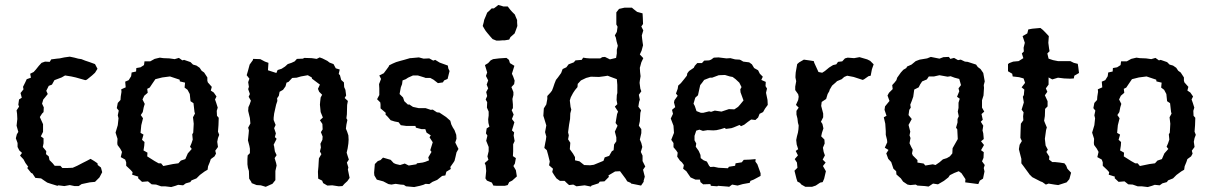

<svg xmlns="http://www.w3.org/2000/svg" viewBox="-20 -742 4900 776"><path d="M216 7 212 9 186 1 171 -4 159 -12 146 -21 123 -23 111 -41 106 -43 90 -63 94 -68 83 -83 75 -98 61 -113 69 -124 58 -134 51 -148V-164L44 -183L48 -199L54 -209L47 -234L50 -261L49 -282L47 -296L57 -311L54 -319L57 -340L68 -347L63 -366L75 -381L73 -391L82 -409L88 -422L105 -428L102 -444L116 -451L125 -461L137 -476L148 -488L162 -493L181 -492L187 -502L210 -505L221 -506L240 -510L262 -513L281 -509L296 -505L309 -503L324 -497L342 -491L364 -483L374 -464L364 -448L352 -437L331 -420L325 -418L286 -429L268 -433L243 -437L229 -429L200 -418L190 -400L177 -395L167 -375L173 -362L161 -347L155 -340L150 -323L157 -308L156 -289L150 -283L141 -269L154 -240V-209L145 -191L156 -183V-163L153 -148L167 -131L166 -119L177 -110L180 -95L193 -82L201 -72H224L232 -63H252L274 -64L292 -72L315 -84L331 -92L346 -100L361 -91L374 -82L375 -75L388 -65L393 -46L382 -25L364 -7L343 -5L310 2L298 10H281L262 6L240 10Z M672 14 647 11H631L611 4L593 3L578 -9L554 -7L538 -22L539 -28L514 -36L516 -46L508 -55L490 -72V-86L486 -97L468 -107L473 -128L466 -141L455 -156L454 -164L455 -181L447 -206L456 -236L459 -264L456 -276L460 -295L452 -305L456 -326L467 -338L468 -352L471 -371L470 -381L488 -389L486 -412L500 -418L510 -434L512 -449L530 -453L531 -467L548 -470L562 -479L564 -494H587L605 -504L626 -509L640 -507L665 -506L686 -503L703 -508L717 -498L724 -500L750 -491L760 -481L774 -477L787 -468L795 -456L805 -449L818 -429V-416L820 -409L836 -391L832 -376L844 -368L855 -352L849 -340L854 -326L860 -307L856 -294L857 -274L864 -266L863 -236L861 -210L866 -197L861 -184L858 -169L861 -148L850 -133L853 -121L847 -110L832 -99L828 -87L821 -70L819 -56L807 -49L788 -35L774 -21L754 -13L749 -6L731 -1L720 7L700 5L689 9ZM640 -71 679 -79 701 -82 711 -93 729 -99 739 -122 755 -140 748 -149 754 -163 759 -178 757 -199 761 -206 763 -242 760 -268 768 -283 766 -290 762 -325 750 -333 747 -362 738 -379 726 -388 728 -408 707 -413 706 -420 667 -433 636 -429 608 -422 595 -403 585 -388 575 -383 577 -367 563 -355 556 -340 565 -322 561 -309 557 -289 549 -277 558 -264 551 -236 548 -205 560 -198 554 -177 564 -168 563 -153 560 -134 576 -125 575 -110 605 -91 621 -82H631Z M989 -481 1002 -499 1003 -504 1032 -503 1051 -493 1065 -488 1063 -458 1097 -447 1102 -459 1118 -464 1132 -473 1143 -483 1158 -488 1171 -494 1180 -504 1205 -505 1209 -508 1240 -507 1260 -504 1272 -510 1283 -506 1303 -496 1312 -489 1328 -483 1337 -466 1353 -461 1349 -443 1354 -438 1359 -419 1370 -409 1371 -390 1376 -379 1379 -356 1373 -346 1386 -334 1383 -318 1382 -280 1380 -264 1384 -257 1380 -238 1378 -222 1383 -210 1388 -195 1389 -177 1388 -162 1385 -142 1381 -125 1385 -112 1390 -97 1382 -85 1388 -65 1386 -57 1393 -23 1384 -10 1372 1 1364 10 1349 11 1323 7 1303 8 1286 -2 1282 -12 1266 -20 1265 -48 1267 -69 1268 -87 1269 -102 1279 -119 1273 -130 1277 -146 1275 -161 1283 -177 1284 -190 1277 -208 1284 -219 1283 -241 1273 -256 1285 -267 1276 -289 1273 -319 1274 -331 1276 -348 1282 -359 1270 -371 1265 -383 1273 -400 1241 -424 1240 -429 1224 -438 1196 -433 1179 -428 1161 -427 1146 -411 1138 -408 1134 -393 1124 -379 1110 -371 1107 -355 1100 -345 1101 -334 1096 -319 1088 -283 1086 -266V-257L1094 -237L1088 -224L1095 -203L1091 -188L1098 -181L1086 -157L1088 -150L1091 -130L1098 -115L1090 -103L1096 -83L1098 -73L1093 -51V-20V-14L1081 1L1074 4L1054 13L1034 7L1017 6L997 -2L996 -6L987 -20L986 -51L982 -64L980 -78V-99L981 -114L990 -123V-141L988 -152L982 -175L983 -184L985 -203L986 -215L983 -226L992 -243L990 -265L987 -277L983 -294L984 -309L989 -320L994 -335L985 -351L990 -362L983 -382L986 -391L983 -410L988 -424L977 -438L982 -455Z M1550 2 1529 -9 1503 -16 1493 -33 1492 -44 1495 -79 1507 -91 1518 -95 1528 -105 1559 -96 1571 -83 1580 -79 1597 -75 1616 -81 1632 -73 1663 -78 1665 -82 1688 -85 1699 -88 1714 -94 1711 -106 1724 -128 1719 -135 1729 -167 1716 -187 1721 -195 1704 -206 1699 -220H1684L1661 -226L1659 -233H1622L1600 -236L1591 -248L1575 -251L1559 -256L1547 -270L1538 -279L1539 -286L1518 -304V-319L1517 -328L1504 -341L1513 -358V-385L1512 -402L1520 -423L1513 -437L1531 -446L1543 -462L1551 -473L1553 -478L1567 -485L1581 -491L1598 -496L1613 -500L1637 -507H1640L1673 -510L1692 -505L1715 -506L1731 -497L1739 -500L1757 -489L1790 -477L1792 -465L1797 -455L1789 -423L1775 -417L1770 -409L1750 -406L1732 -420L1719 -427H1700L1695 -429L1669 -437H1649L1629 -428L1620 -422L1607 -417L1605 -402L1600 -389L1595 -362L1609 -348L1614 -333L1629 -319L1634 -320L1649 -310L1672 -305H1700L1721 -298L1729 -299L1746 -288L1756 -287L1771 -277L1783 -269L1800 -254L1804 -239L1810 -227L1817 -216L1824 -197L1825 -181L1820 -166L1833 -140L1825 -126L1821 -108L1817 -92L1814 -87L1800 -67L1802 -59L1784 -48L1780 -33L1767 -31L1747 -15L1740 -12L1728 -7L1715 2L1700 1L1691 5L1677 9L1654 14L1621 11L1612 5L1599 4L1579 1L1562 4Z M1988 9 1974 8 1968 -4 1948 -12 1942 -21 1945 -51 1943 -73 1939 -83 1954 -96 1950 -110 1955 -131V-148L1945 -173L1950 -194L1944 -203L1947 -223L1958 -230L1954 -245L1953 -260L1955 -275V-291L1948 -307L1949 -329L1943 -340L1949 -354L1945 -370L1953 -385L1947 -400L1953 -417L1944 -435L1949 -449L1940 -479L1953 -487L1963 -498L1973 -503L1997 -506L2027 -508L2037 -500L2041 -487L2059 -476L2049 -444L2054 -433L2060 -416L2058 -402L2047 -390L2055 -370V-358L2051 -342L2053 -320V-305L2048 -297L2056 -279L2049 -261L2059 -248L2054 -231L2049 -215L2058 -207L2056 -194L2060 -172L2054 -159V-130L2053 -111L2065 -103L2061 -81L2055 -71L2065 -54L2069 -29L2050 -12L2038 -6L2032 6L2020 9ZM1986 -578 1971 -584 1962 -594 1951 -607 1943 -617 1938 -625 1931 -637 1935 -652 1937 -662 1943 -676 1949 -691 1958 -699 1967 -708H1976L1988 -717L1994 -722L2005 -719L2014 -716H2032L2042 -703L2050 -694L2061 -683L2064 -675L2070 -661V-651L2071 -637L2066 -623L2060 -607L2051 -599L2043 -592L2038 -582L2020 -579H2011L1999 -578Z M2310 11 2297 4 2280 6 2270 -3 2262 -11H2243L2229 -21L2220 -34L2212 -47L2215 -60L2199 -74L2202 -89L2195 -117L2190 -135L2180 -144L2184 -166L2186 -175L2188 -190L2183 -208L2188 -235L2178 -268L2176 -274L2178 -304L2188 -320L2192 -342V-354L2205 -368L2211 -376L2216 -389L2221 -404L2227 -419L2235 -429L2248 -447L2254 -463L2269 -470L2278 -482L2299 -490L2306 -498L2331 -500L2337 -509L2350 -507L2363 -506H2406L2414 -511L2425 -512L2445 -502L2470 -508L2473 -526V-541L2477 -557L2472 -575L2469 -590L2465 -599L2473 -613L2476 -634L2471 -643V-680V-692L2482 -706L2504 -711H2534L2541 -705L2555 -694L2577 -688L2578 -671L2579 -645L2572 -635L2580 -619L2574 -599L2575 -588L2577 -572L2579 -559L2573 -537L2566 -522L2580 -507L2572 -490L2568 -475L2566 -468L2567 -451L2569 -434L2566 -416L2565 -407L2568 -384L2572 -373L2562 -359L2566 -339L2563 -330L2560 -311L2571 -296L2568 -286L2566 -252L2562 -234L2572 -220V-204L2566 -178L2572 -164L2576 -148L2570 -128L2577 -113V-91L2588 -69L2579 -56L2586 -28L2581 -10L2582 -8L2571 8L2531 0L2529 -3L2515 -9L2509 -19L2486 -50L2466 -49L2439 -33L2441 -27L2423 -9L2404 -8L2399 -1L2371 8L2368 12L2343 7ZM2365 -74 2380 -76 2419 -92 2424 -106 2442 -112 2453 -131 2460 -135 2462 -158 2471 -171V-187L2465 -210L2476 -234L2468 -245L2474 -281L2478 -291L2465 -311L2475 -321L2472 -338L2473 -358L2475 -366V-399L2473 -422L2446 -432L2436 -436L2424 -434L2401 -431L2368 -432L2349 -427L2328 -417L2315 -403L2314 -390L2304 -378L2296 -366L2287 -349L2283 -336L2286 -310L2289 -299L2285 -284L2284 -261L2280 -238L2276 -207L2279 -195L2276 -179L2285 -165L2283 -139L2296 -121L2304 -107V-94L2322 -90L2341 -75Z M2853 9 2851 2 2822 3 2811 -6 2809 -16H2791L2771 -25L2760 -41L2754 -50L2741 -60L2744 -75L2736 -86L2728 -93L2717 -109L2719 -125L2713 -134L2702 -147V-164L2693 -177L2704 -205L2702 -234L2691 -263L2700 -282L2696 -298L2709 -309L2704 -328L2706 -337L2719 -355L2712 -364L2719 -383L2721 -396L2732 -406L2745 -422L2756 -436L2758 -446L2765 -455L2784 -468L2788 -476L2798 -487H2817L2826 -497L2846 -498L2854 -501L2865 -509L2884 -510L2916 -506L2932 -507L2951 -502L2969 -501L2974 -499L2984 -493L3008 -490L3019 -482L3028 -467L3044 -458L3051 -444L3063 -432L3057 -419L3075 -411L3074 -394L3080 -384L3076 -367L3082 -338L3083 -318L3072 -303L3064 -289L3050 -282L3044 -267L3033 -257L3016 -259L3002 -249L2988 -238L2975 -232L2969 -237L2945 -227L2936 -224L2914 -221L2909 -225L2893 -220L2876 -216L2863 -215L2840 -216L2821 -213L2807 -218L2794 -214L2787 -193V-175L2794 -162L2792 -149L2804 -132L2811 -116L2812 -103L2824 -94L2837 -89L2846 -72L2851 -67L2865 -68L2884 -64L2922 -62L2926 -68L2951 -72L2953 -82L2978 -86L2986 -96L3011 -97L3034 -99L3033 -89L3041 -78L3054 -42V-31L3026 -16L3013 -11L3010 -3L2982 2L2961 8L2939 4L2927 13L2920 12L2882 9L2879 11ZM2813 -286H2822L2846 -292L2854 -290L2869 -295L2896 -291L2911 -296L2926 -301L2948 -300L2963 -310L2971 -319L2985 -336L2973 -369L2972 -381L2977 -390L2968 -408L2953 -422L2941 -431L2930 -433L2910 -439L2885 -438L2858 -428H2849L2826 -419L2818 -408L2810 -398L2806 -380L2801 -357L2790 -347L2783 -323L2788 -314L2795 -293Z M3235 13 3219 4 3213 -3 3203 -8 3199 -20 3191 -52 3203 -64 3201 -85 3192 -99 3205 -114 3196 -132 3206 -139 3200 -158 3198 -176 3201 -191 3205 -206 3207 -219 3208 -235 3205 -246 3203 -263 3199 -279V-294L3208 -307L3197 -318L3206 -338L3208 -351L3206 -361L3194 -378V-392L3198 -414L3195 -428V-434L3196 -449L3202 -483L3210 -490L3229 -501L3257 -497L3269 -495L3271 -488L3288 -451L3303 -448L3314 -455L3331 -469L3347 -479L3360 -482L3367 -492L3384 -494L3395 -506L3406 -509L3432 -507L3454 -511L3485 -502L3497 -496L3511 -482L3504 -462L3499 -436L3490 -434L3473 -422L3467 -419L3430 -431L3404 -436L3392 -431L3382 -422L3363 -414L3358 -409L3343 -396L3333 -379L3332 -374L3325 -362L3319 -342L3301 -330L3299 -314L3307 -283V-268L3298 -250L3304 -241L3308 -223L3302 -205L3299 -191L3312 -178L3313 -162L3306 -145L3309 -128L3314 -114L3305 -97L3317 -85L3306 -71L3318 -50L3311 -20L3305 -6L3295 -4L3277 8L3262 13Z M3733 12 3718 10 3688 8 3681 4 3659 6 3648 4 3630 -8 3621 -21 3603 -37 3602 -50 3591 -60 3586 -75 3582 -87 3570 -100 3562 -122 3571 -136 3556 -145 3566 -167 3565 -177 3560 -197V-212L3558 -242L3552 -268L3563 -274L3555 -298L3557 -312L3575 -334L3567 -356L3573 -367L3588 -382L3586 -398L3596 -409L3603 -418L3606 -428L3621 -449L3631 -460L3643 -467L3646 -473L3664 -481L3681 -495L3697 -501L3727 -506L3742 -512L3777 -505L3793 -511L3815 -512L3821 -504L3836 -508L3852 -499L3863 -501L3880 -493L3891 -492L3925 -481L3932 -471L3943 -463L3954 -447L3960 -413L3956 -398L3957 -387L3955 -356L3949 -337V-323V-307L3958 -291L3947 -281L3952 -258L3944 -250L3954 -234L3951 -215L3954 -203L3956 -180L3945 -171L3957 -156L3945 -135L3956 -127L3955 -104L3949 -90L3960 -75L3956 -63L3959 -49L3953 -20L3940 -12L3934 2L3896 -3L3881 -5L3882 -18L3866 -42L3855 -50L3837 -43L3819 -34L3813 -25L3795 -11L3771 3L3751 0ZM3720 -73 3750 -78 3761 -75 3777 -86 3791 -98 3807 -103 3819 -110 3829 -122 3830 -143 3834 -150 3847 -173 3851 -180 3849 -219 3844 -226 3850 -247V-261L3855 -272L3851 -291L3854 -306V-327L3859 -343L3848 -351L3857 -373L3854 -385L3864 -398L3857 -423L3838 -428L3822 -434L3810 -432L3777 -438L3755 -433H3734L3726 -421L3707 -413L3699 -401L3693 -389L3675 -380L3671 -351L3665 -334L3659 -319L3661 -307L3655 -298L3652 -277L3665 -261L3652 -237L3659 -210L3656 -195L3660 -184L3656 -163L3663 -148L3669 -137L3666 -122L3669 -114L3688 -95V-85L3713 -81Z M4207 4 4193 -6 4185 -9 4152 -26 4140 -38 4139 -40 4125 -59 4117 -70 4108 -82V-100L4102 -123L4098 -139L4101 -157L4110 -172L4104 -185L4105 -218L4106 -242L4116 -256L4115 -272L4117 -288L4109 -299L4114 -315L4118 -328L4114 -351L4118 -358L4120 -380L4109 -389L4123 -407L4117 -425L4099 -430L4073 -433L4071 -444L4054 -454V-483L4059 -487L4075 -493L4097 -495L4116 -507L4110 -526L4118 -534L4117 -549L4122 -569L4113 -596L4132 -607L4136 -623L4152 -626L4185 -629L4195 -621L4205 -611L4219 -596L4217 -569L4220 -546L4222 -535L4213 -526L4218 -505L4236 -499L4256 -495H4281H4306L4320 -488L4336 -484L4338 -471L4341 -447L4322 -436L4320 -425L4305 -424L4281 -425L4256 -428L4233 -421L4218 -429V-400L4207 -385L4213 -371L4203 -357L4214 -333V-312L4204 -302L4203 -273L4200 -254L4203 -246L4211 -227L4208 -217L4203 -181L4206 -154L4215 -137L4209 -128L4221 -109L4220 -97L4233 -87H4244L4263 -85L4282 -82L4289 -73L4294 -60L4309 -44L4302 -18L4291 -5L4257 6L4242 4L4218 0Z M4619 14 4594 11H4578L4558 4L4540 3L4525 -9L4501 -7L4485 -22L4486 -28L4461 -36L4463 -46L4455 -55L4437 -72V-86L4433 -97L4415 -107L4420 -128L4413 -141L4402 -156L4401 -164L4402 -181L4394 -206L4403 -236L4406 -264L4403 -276L4407 -295L4399 -305L4403 -326L4414 -338L4415 -352L4418 -371L4417 -381L4435 -389L4433 -412L4447 -418L4457 -434L4459 -449L4477 -453L4478 -467L4495 -470L4509 -479L4511 -494H4534L4552 -504L4573 -509L4587 -507L4612 -506L4633 -503L4650 -508L4664 -498L4671 -500L4697 -491L4707 -481L4721 -477L4734 -468L4742 -456L4752 -449L4765 -429V-416L4767 -409L4783 -391L4779 -376L4791 -368L4802 -352L4796 -340L4801 -326L4807 -307L4803 -294L4804 -274L4811 -266L4810 -236L4808 -210L4813 -197L4808 -184L4805 -169L4808 -148L4797 -133L4800 -121L4794 -110L4779 -99L4775 -87L4768 -70L4766 -56L4754 -49L4735 -35L4721 -21L4701 -13L4696 -6L4678 -1L4667 7L4647 5L4636 9ZM4587 -71 4626 -79 4648 -82 4658 -93 4676 -99 4686 -122 4702 -140 4695 -149 4701 -163 4706 -178 4704 -199 4708 -206 4710 -242 4707 -268 4715 -283 4713 -290 4709 -325 4697 -333 4694 -362 4685 -379 4673 -388 4675 -408 4654 -413 4653 -420 4614 -433 4583 -429 4555 -422 4542 -403 4532 -388 4522 -383 4524 -367 4510 -355 4503 -340 4512 -322 4508 -309 4504 -289 4496 -277 4505 -264 4498 -236 4495 -205 4507 -198 4501 -177 4511 -168 4510 -153 4507 -134 4523 -125 4522 -110 4552 -91 4568 -82H4578Z"/></svg>

Font: Winky Rough
Style: Regular
Weight: 400
Designer: Simon Atzbach
Foundry: typofactur
Version: Version 1.206